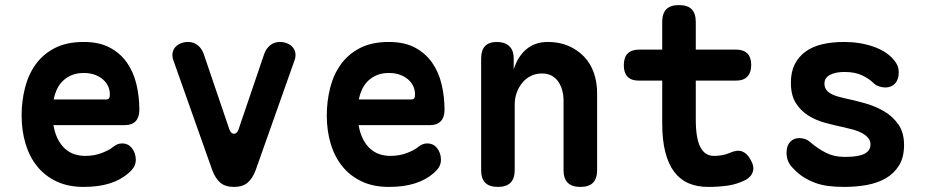

<svg xmlns="http://www.w3.org/2000/svg" viewBox="-20 -725 3640 755"><path d="M460 -161Q485 -161 499.5 -141.5Q514 -122 514 -97Q514 -83 508 -71Q502 -59 485 -44Q470 -31 452 -21Q434 -11 412 -4Q390 3 364.5 6.5Q339 10 309 10Q248 10 202.5 -11.5Q157 -33 126.5 -70.5Q96 -108 80.5 -159.5Q65 -211 65 -271Q65 -326 78 -378.5Q91 -431 120 -471.5Q149 -512 195.5 -536Q242 -560 309 -560Q370 -560 411.5 -538Q453 -516 479 -479Q505 -442 516.5 -393.5Q528 -345 528 -293Q528 -264 513.5 -248.5Q499 -233 471 -233H190Q196 -200 208 -177Q220 -154 236.5 -139.5Q253 -125 273 -118.5Q293 -112 315 -112Q351 -112 380.5 -123.5Q410 -135 423 -146Q433 -154 441.5 -157.5Q450 -161 460 -161ZM191 -334H399Q405 -334 408.5 -338Q412 -342 412 -354Q412 -370 405.5 -385Q399 -400 385.5 -412Q372 -424 353 -431Q334 -438 309 -438Q284 -438 264.5 -430.5Q245 -423 230 -409.5Q215 -396 205.5 -377Q196 -358 191 -334Z M815 -55 661 -490Q656 -506 659 -519Q662 -532 670.5 -541Q679 -550 692 -555Q705 -560 719 -560Q741 -560 757 -547.5Q773 -535 781 -513L882 -216Q888 -199 900 -199Q912 -199 918 -216L1019 -513Q1027 -535 1043 -547.5Q1059 -560 1081 -560Q1095 -560 1108 -555Q1121 -550 1129.5 -541Q1138 -532 1141 -519Q1144 -506 1139 -490L985 -55Q973 -23 953.5 -6.5Q934 10 900 10Q866 10 846.5 -6.5Q827 -23 815 -55Z M1660 -161Q1685 -161 1699.5 -141.5Q1714 -122 1714 -97Q1714 -83 1708 -71Q1702 -59 1685 -44Q1670 -31 1652 -21Q1634 -11 1612 -4Q1590 3 1564.5 6.5Q1539 10 1509 10Q1448 10 1402.5 -11.5Q1357 -33 1326.5 -70.5Q1296 -108 1280.5 -159.5Q1265 -211 1265 -271Q1265 -326 1278 -378.5Q1291 -431 1320 -471.5Q1349 -512 1395.5 -536Q1442 -560 1509 -560Q1570 -560 1611.5 -538Q1653 -516 1679 -479Q1705 -442 1716.5 -393.5Q1728 -345 1728 -293Q1728 -264 1713.5 -248.5Q1699 -233 1671 -233H1390Q1396 -200 1408 -177Q1420 -154 1436.5 -139.5Q1453 -125 1473 -118.5Q1493 -112 1515 -112Q1551 -112 1580.5 -123.5Q1610 -135 1623 -146Q1633 -154 1641.5 -157.5Q1650 -161 1660 -161ZM1391 -334H1599Q1605 -334 1608.5 -338Q1612 -342 1612 -354Q1612 -370 1605.5 -385Q1599 -400 1585.5 -412Q1572 -424 1553 -431Q1534 -438 1509 -438Q1484 -438 1464.5 -430.5Q1445 -423 1430 -409.5Q1415 -396 1405.5 -377Q1396 -358 1391 -334Z M2004 -315V-56Q2004 -23 1987.5 -6.5Q1971 10 1938 10Q1904 10 1888 -6.5Q1872 -23 1872 -56V-495Q1872 -528 1887.5 -544Q1903 -560 1934 -560Q1964 -560 1982 -544Q2000 -528 2000 -495V-452Q2016 -503 2050 -531.5Q2084 -560 2134 -560Q2180 -560 2215.5 -544.5Q2251 -529 2276.5 -502.5Q2302 -476 2315 -439Q2328 -402 2328 -359V-56Q2328 -23 2312 -6.5Q2296 10 2262 10Q2229 10 2212.5 -6.5Q2196 -23 2196 -56V-331Q2196 -350 2191 -369Q2186 -388 2176 -403Q2166 -418 2150 -427Q2134 -436 2111 -436Q2087 -436 2067 -426Q2047 -416 2033 -398.5Q2019 -381 2011.5 -359.5Q2004 -338 2004 -315Z M2874 -530Q2904 -530 2919 -514.5Q2934 -499 2934 -469.5Q2934 -440 2919 -424Q2904 -408 2874 -408H2716V-256Q2716 -181 2734 -146.5Q2752 -112 2787 -112Q2803 -112 2818.5 -114.5Q2834 -117 2850 -124Q2879 -137 2898.5 -129.5Q2918 -122 2931 -98Q2947 -71 2940.5 -50Q2934 -29 2911 -17Q2877 0 2841 5Q2805 10 2765 10Q2721 10 2687.5 -4.5Q2654 -19 2631 -49.5Q2608 -80 2596 -127.5Q2584 -175 2584 -240V-408H2492Q2462 -408 2447.5 -423.5Q2433 -439 2433 -468Q2433 -499 2448 -514.5Q2463 -530 2494 -530H2584V-639Q2584 -672 2600 -688.5Q2616 -705 2650 -705Q2684 -705 2700 -688.5Q2716 -672 2716 -639V-530Z M3300 10Q3267 10 3238.5 6.5Q3210 3 3185.5 -6Q3161 -15 3139 -29Q3117 -43 3098 -64Q3085 -77 3079 -91.5Q3073 -106 3073 -125Q3073 -152 3087 -167Q3101 -182 3123 -182Q3133 -182 3143.5 -179Q3154 -176 3165 -167Q3195 -141 3227.5 -124.5Q3260 -108 3300 -108Q3318 -108 3336 -109.5Q3354 -111 3369 -116Q3384 -121 3393.5 -131Q3403 -141 3403 -157Q3403 -172 3393.5 -183Q3384 -194 3369 -202Q3354 -210 3336 -215Q3318 -220 3300 -224Q3262 -232 3225 -242Q3188 -252 3158 -271Q3128 -290 3109 -320.5Q3090 -351 3090 -400Q3090 -442 3105 -472Q3120 -502 3147.5 -522Q3175 -542 3213.5 -551Q3252 -560 3300 -560Q3362 -560 3415 -541.5Q3468 -523 3496 -488Q3504 -479 3509 -467.5Q3514 -456 3514 -439Q3514 -412 3499.5 -396.5Q3485 -381 3461 -381Q3449 -381 3436 -385.5Q3423 -390 3413 -400Q3397 -416 3369.5 -429Q3342 -442 3300 -442Q3282 -442 3268 -439Q3254 -436 3243.5 -430.5Q3233 -425 3227.5 -416.5Q3222 -408 3222 -396Q3222 -382 3229 -372.5Q3236 -363 3247.5 -356.5Q3259 -350 3273 -346Q3287 -342 3300 -339Q3338 -331 3379.5 -319.5Q3421 -308 3455.5 -288Q3490 -268 3512.5 -236Q3535 -204 3535 -155Q3535 -106 3515 -74Q3495 -42 3462.5 -23.5Q3430 -5 3388 2.5Q3346 10 3300 10Z"/></svg>

Font: Maple Mono NL
Style: Bold
Weight: 700
Monospace: yes
Designer: subframe7536
Version: Version 7.000